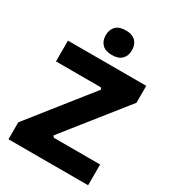

<svg xmlns="http://www.w3.org/2000/svg" viewBox="-227 -1094 1098 1217"><g transform="rotate(30 322.5 -485.0)"><path d="M30 -124 381 -566 372 -578H44V-730H617V-606L265 -164L274 -152H613V0H30ZM234 -880Q234 -921 258 -945.5Q282 -970 330 -970Q378 -970 402 -945.5Q426 -921 426 -880Q426 -839 402 -814.5Q378 -790 330 -790Q282 -790 258 -814.5Q234 -839 234 -880Z"/></g></svg>

Font: Sora-SIA ExtraBold
Style: Regular
Weight: 800
Designer: Jonathan Barnbrook, Julián Moncada
Foundry: Barnbrook Fonts
Version: Version 2.000